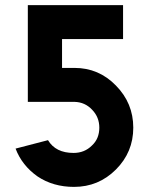

<svg xmlns="http://www.w3.org/2000/svg" viewBox="-20 -720 578 752"><path d="M89 -700V-321H272Q313 -320 341 -290Q369 -261 369 -220Q369 -199 362 -181.5Q355 -164 340 -150Q311 -121 268 -121Q198 -121 168 -171L41 -138Q66 -72 127 -29Q188 12 270 12Q366 12 434 -56Q502 -124 502 -220Q502 -316 434 -385Q367 -454 272 -454H223V-567H462V-700Z"/></svg>

Font: Unageo
Style: Bold
Weight: 700
Designer: Richard Sepsi
Foundry: Richard Sepsi
Version: Version 2.000